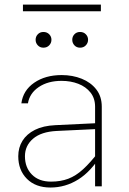

<svg xmlns="http://www.w3.org/2000/svg" viewBox="-20 -817 567 842"><path d="M422.4 -796.9H80.6V-767.6H422.4ZM426.3 -349.1Q426.3 -394 402.3 -424.8Q378.4 -455.6 338.4 -471.7Q298.3 -487.8 250.5 -487.8Q178.7 -487.8 129.9 -454.1Q81.1 -420.4 73.7 -363.8H102.5Q109.9 -408.2 150.1 -435.3Q190.4 -462.4 250 -462.4Q290 -462.4 323.5 -449.5Q356.9 -436.5 377 -411.1Q397 -385.7 397 -349.1V-91.8V0H426.3ZM425.3 -140.1 413.1 -151.9Q376.5 -104 344.7 -75Q313 -45.9 279.5 -33.2Q246.1 -20.5 203.6 -20.5Q150.4 -20.5 119.9 -51.5Q89.4 -82.5 89.4 -131.8Q89.4 -178.2 125 -208.7Q160.6 -239.3 228.5 -242.7L414.1 -251.5V-277.3L222.7 -268.1Q169.4 -265.6 133.3 -247.6Q97.2 -229.5 78.6 -199.7Q60.1 -169.9 60.1 -131.8Q60.1 -70.8 98.1 -32.7Q136.2 5.4 201.2 5.4Q266.6 5.4 323 -29.8Q379.4 -64.9 425.3 -140.1ZM136.2 -642.6Q136.2 -628.4 145.8 -618.2Q155.3 -607.9 170.4 -607.9Q186 -607.9 195.8 -618.2Q205.6 -628.4 205.6 -642.6Q205.6 -656.7 195.8 -666.7Q186 -676.8 170.4 -676.8Q155.3 -676.8 145.8 -666.7Q136.2 -656.7 136.2 -642.6ZM296.9 -642.6Q296.9 -628.4 306.4 -618.2Q315.9 -607.9 331.1 -607.9Q346.7 -607.9 356.4 -618.2Q366.2 -628.4 366.2 -642.6Q366.2 -656.7 356.4 -666.7Q346.7 -676.8 331.1 -676.8Q315.9 -676.8 306.4 -666.7Q296.9 -656.7 296.9 -642.6Z"/></svg>

Font: Estedad VF
Style: Regular
Weight: 100
Designer: Amin Abedi
Version: Version 7.3